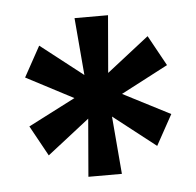

<svg xmlns="http://www.w3.org/2000/svg" viewBox="-37 -724 443 434"><g transform="rotate(-5 185.0 -507.0)"><path d="M147 -327 158 -458 62 -383 24 -452 131 -507 24 -563 62 -632 158 -557 147 -687H223L212 -557L308 -632L346 -563L239 -507L346 -452L308 -383L212 -458L223 -327Z"/></g></svg>

Font: Archivo ExtraCondensed
Style: Bold
Weight: 700
Width: 2
Designer: Hector Gatti
Foundry: Omnibus-Type
Version: Version 2.001